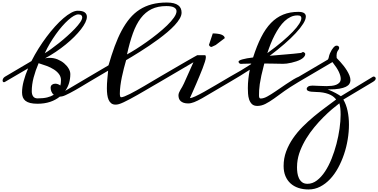

<svg xmlns="http://www.w3.org/2000/svg" viewBox="-39 -802 2965 1505"><path d="M446.8 -46.4Q441.9 -45.4 437.7 -45.2Q433.6 -44.9 429.7 -44.4Q397.5 -18.1 353.5 -3.4Q309.6 11.2 254.9 11.2Q221.2 11.2 198 5.4Q174.8 -0.5 160.6 -11.7Q146.5 -22.9 140.1 -39.3Q133.8 -55.7 133.8 -77.1Q133.8 -118.7 146.5 -166.5Q159.2 -214.4 181.2 -266.1L0 -160.2Q-3.9 -157.7 -8.3 -157.7Q-13.2 -157.7 -15.9 -161.6Q-18.6 -165.5 -18.6 -171.4Q-18.6 -178.2 -14.2 -186.5Q-9.8 -194.8 0 -200.7L207.5 -323.2Q232.4 -372.6 262.7 -420.9Q293 -469.2 325.7 -512.9Q358.4 -556.6 392.3 -594.2Q426.3 -631.8 458.3 -659.2Q490.2 -686.5 518.8 -702.1Q547.4 -717.8 569.8 -717.8Q607.9 -717.8 625 -705.1Q642.1 -692.4 642.1 -670.4Q642.1 -650.9 629.9 -625.7Q617.7 -600.6 595.5 -572Q573.2 -543.5 542.7 -512.9Q512.2 -482.4 475.8 -452.9Q439.5 -423.3 398.2 -395.5Q356.9 -367.7 314 -344.7Q323.2 -347.2 332 -347.9Q340.8 -348.6 349.6 -348.6Q382.3 -348.6 411.9 -336.7Q441.4 -324.7 463.6 -305.9Q485.8 -287.1 499 -264.6Q512.2 -242.2 512.2 -221.2Q512.2 -184.6 502.4 -151.4Q492.7 -118.2 472.2 -89.8L659.7 -200.7Q664.6 -202.1 668.9 -202.1Q680.7 -202.1 680.7 -190.4Q680.7 -172.4 659.7 -160.2Q648.9 -153.8 631.6 -143.3Q614.3 -132.8 593.8 -120.6Q573.2 -108.4 551.3 -95.9Q529.3 -83.5 509.3 -73Q489.3 -62.5 472.7 -55.2Q456.1 -47.9 446.8 -46.4ZM439 -172.9Q439 -200.2 423.6 -220.9Q408.2 -241.7 383.3 -257.6Q358.4 -273.4 327.1 -285.2Q295.9 -296.9 263.7 -306.6Q238.8 -249 224.4 -193.8Q210 -138.7 210 -86.9Q210 -62 220.9 -46.4Q231.9 -30.8 255.9 -30.8Q300.3 -30.8 330.8 -38.3Q361.3 -45.9 382.3 -59.1Q369.6 -69.8 363.8 -84.7Q357.9 -99.6 357.9 -113.8Q357.9 -129.9 368.7 -137.9Q379.4 -146 394.5 -146Q404.3 -146 414.8 -142.3Q425.3 -138.7 434.1 -131.8Q439 -149.4 439 -172.9ZM574.2 -689Q559.6 -689 539.6 -677.5Q519.5 -666 496.3 -645.3Q473.1 -624.5 448.2 -596.2Q423.3 -567.9 399.2 -533.9Q375 -500 352.5 -462.2Q330.1 -424.3 312 -384.8Q332 -396.5 361.3 -417.5Q390.6 -438.5 423.3 -464.6Q456.1 -490.7 488.5 -519.8Q521 -548.8 547.1 -576.2Q573.2 -603.5 589.4 -627Q605.5 -650.4 605.5 -666Q605.5 -676.8 598.1 -682.9Q590.8 -689 574.2 -689Z M1214.8 -200.7Q1218.3 -202.6 1222.2 -202.6Q1228 -202.6 1232.9 -198.7Q1237.8 -194.8 1237.8 -188Q1237.8 -182.1 1232.7 -174.8Q1227.5 -167.5 1214.8 -160.2Q1189.9 -146 1160.4 -128.7Q1130.9 -111.3 1099.9 -93.3Q1068.8 -75.2 1038.1 -57.6Q1007.3 -40 979.7 -25.4Q952.1 -10.7 929.7 -0.2Q907.2 10.3 893.1 14.2Q885.3 16.6 878.7 17.3Q872.1 18.1 866.7 18.1Q846.2 18.1 833 7.8Q819.8 -2.4 812.3 -19.8Q804.7 -37.1 801.8 -60.3Q798.8 -83.5 798.8 -109.4Q798.8 -144.5 802.2 -180.9Q805.7 -217.3 808.6 -248L702.6 -185.5L659.7 -160.2Q656.2 -158.2 651.9 -158.2Q646 -158.2 641.6 -162.1Q637.2 -166 637.2 -172.9Q637.2 -178.7 642.1 -185.8Q647 -192.9 659.7 -200.7L811.5 -290Q835 -371.1 859.9 -439Q884.8 -506.8 914.1 -561.5Q943.4 -616.2 978 -657.7Q1012.7 -699.2 1055.7 -726.8Q1098.6 -754.4 1151.1 -768.3Q1203.6 -782.2 1268.1 -782.2Q1300.3 -782.2 1322.3 -776.6Q1344.2 -771 1358.2 -760.5Q1372.1 -750 1378.2 -735.4Q1384.3 -720.7 1384.3 -703.1Q1384.3 -681.2 1369.6 -656Q1355 -630.9 1330.1 -604Q1305.2 -577.1 1272.5 -549.6Q1239.7 -522 1203.6 -495.1Q1167.5 -468.3 1130.1 -443.4Q1092.8 -418.5 1058.8 -397Q1024.9 -375.5 996.3 -358.4Q967.8 -341.3 949.7 -330.6Q940.9 -299.8 932.1 -266.1Q923.3 -232.4 916.3 -198.2Q909.2 -164.1 904.8 -130.6Q900.4 -97.2 900.4 -67.9Q900.4 -56.2 902.6 -47.9Q904.8 -39.6 910.2 -39.6Q919.4 -39.6 937.7 -46.6Q956.1 -53.7 980 -65.9Q1003.9 -78.1 1032.5 -94Q1061 -109.9 1091.8 -127.9Q1122.6 -146 1153.8 -164.6Q1185.1 -183.1 1214.8 -200.7ZM956.5 -375.5Q985.8 -391.1 1026.1 -416.5Q1066.4 -441.9 1109.6 -472.4Q1152.8 -502.9 1194.8 -536.6Q1236.8 -570.3 1270.3 -602.5Q1303.7 -634.8 1324.2 -663.8Q1344.7 -692.9 1344.7 -714.4Q1344.7 -732.4 1325.9 -743.4Q1307.1 -754.4 1264.6 -754.4Q1197.8 -754.4 1148.9 -730.5Q1100.1 -706.5 1064.2 -659.2Q1028.3 -611.8 1002.7 -540.8Q977.1 -469.7 956.5 -375.5Z M1763.7 -160.2Q1688 -116.7 1635.3 -84.7Q1582.5 -52.7 1545.4 -32Q1508.3 -11.2 1482.7 -1.2Q1457 8.8 1436 8.8Q1415.5 8.8 1401.1 3.9Q1386.7 -1 1377.4 -9.3Q1368.2 -17.6 1364 -29.3Q1359.9 -41 1359.9 -54.7Q1359.9 -64.9 1364.3 -75.7Q1368.7 -86.4 1375.2 -97.7Q1381.8 -108.9 1389.2 -121.3Q1396.5 -133.8 1402.8 -147.9L1477.1 -314L1214.8 -160.2Q1208.5 -157.7 1206.1 -157.7Q1200.2 -157.7 1195.6 -161.6Q1190.9 -165.5 1190.9 -171.9Q1190.9 -177.7 1196 -185.1Q1201.2 -192.4 1214.8 -200.7L1341.3 -274.4Q1366.2 -289.1 1391.6 -303.7Q1417 -318.4 1439.2 -331.1Q1461.4 -343.8 1479.2 -353.8Q1497.1 -363.8 1506.8 -369.1H1569.8Q1571.8 -367.7 1573.2 -364.3Q1574.7 -360.8 1574.7 -354Q1574.7 -341.3 1567.4 -318.1Q1560.1 -294.9 1549.1 -266.1Q1538.1 -237.3 1524.7 -205.8Q1511.2 -174.3 1499.5 -146Q1487.8 -118.2 1475.1 -90.3Q1462.4 -62.5 1449.7 -33.2Q1462.9 -33.2 1491.5 -46.4Q1520 -59.6 1560.8 -82.3Q1601.6 -105 1653.1 -135.5Q1704.6 -166 1763.7 -200.7Q1765.6 -202.6 1771 -202.6Q1776.9 -202.6 1782 -198.7Q1787.1 -194.8 1787.1 -188Q1787.1 -182.1 1782 -175Q1776.9 -168 1763.7 -160.2ZM1628.9 -540Q1631.8 -540 1639.9 -539.8Q1647.9 -539.6 1658.2 -538.6Q1668.5 -537.6 1679.7 -535.4Q1690.9 -533.2 1700.2 -529.1Q1709.5 -524.9 1715.8 -518.6Q1722.2 -512.2 1722.7 -502.9L1651.9 -449.2L1619.6 -434.1Q1610.8 -434.1 1606 -439Q1601.1 -443.8 1598.6 -449.2Z M2292.5 -681.2Q2264.6 -681.2 2239.7 -669.4Q2214.8 -657.7 2192.6 -637.2Q2170.4 -616.7 2150.9 -588.4Q2131.3 -560.1 2114.3 -527.3Q2097.2 -494.6 2082.8 -458.5Q2068.4 -422.4 2056.6 -385.7Q2122.6 -433.1 2172.4 -475.6Q2222.2 -518.1 2255.9 -553.2Q2289.6 -588.4 2306.4 -615.5Q2323.2 -642.6 2323.2 -659.7Q2323.2 -669.4 2317.1 -675.3Q2311 -681.2 2292.5 -681.2ZM2341.8 -393.1Q2353.5 -387.2 2353.5 -378.9Q2353.5 -366.2 2344 -355.5Q2334.5 -344.7 2319.1 -336.2Q2303.7 -327.6 2284.4 -321.3Q2265.1 -314.9 2245.8 -310.5Q2226.6 -306.2 2209 -303.7Q2189.5 -301.3 2179.7 -301.8Q2141.6 -302.7 2104.5 -303.2L2032.7 -304.2Q2018.1 -249.5 2009.8 -210.7Q2001.5 -171.9 1997.3 -143.3Q1993.2 -114.7 1992.2 -93.8Q1991.2 -72.8 1991.2 -53.2Q1991.2 -42.5 1994.1 -36.1Q1997.1 -29.8 2003.9 -29.8Q2027.8 -29.8 2056.6 -45.9Q2085.9 -62 2122.1 -86.9L2203.1 -142.1Q2269.5 -187.5 2302.7 -200.7Q2305.2 -201.7 2312.5 -205.1Q2316.4 -206.5 2319.8 -206.5Q2330.6 -206.5 2330.6 -195.3Q2330.6 -188 2324.2 -178.2Q2317.4 -168.9 2302.7 -160.2Q2228 -115.2 2192.4 -89.8L2108.9 -29.3Q2071.8 -2.9 2041 12.7Q2009.8 28.3 1978 28.3Q1950.7 28.3 1935.5 13.7Q1920.9 -1 1913.8 -22.2Q1906.7 -43.5 1905.3 -67.9Q1903.8 -92.3 1903.8 -111.3Q1903.8 -148.4 1908 -185.1Q1912.1 -221.7 1918.9 -255.4L1842.3 -207L1763.7 -160.2Q1761.2 -158.7 1758.3 -158.7Q1752.9 -158.7 1748 -163.3Q1743.2 -168 1743.2 -174.8Q1743.2 -180.2 1747.6 -187Q1752 -193.8 1763.7 -200.7L1850.1 -250Q1891.1 -274.4 1929.2 -299.3L1930.2 -303.7L1867.7 -302.2Q1862.8 -302.2 1858.4 -301.8Q1854 -301.3 1850.1 -301.3Q1841.8 -301.3 1836.7 -306.4Q1831.5 -311.5 1830.6 -317.9Q1830.6 -323.2 1838.9 -328.1Q1847.2 -333 1862.3 -336.9Q1877.4 -341.3 1898.4 -345Q1919.4 -348.6 1944.8 -351.6Q1974.1 -443.4 2008.3 -510.7Q2042.5 -578.1 2085.2 -622.1Q2127.9 -666 2180.7 -687.5Q2233.4 -709 2299.8 -709Q2330.6 -709 2344.5 -699.5Q2358.4 -689.9 2358.4 -672.9Q2358.4 -649.4 2337.6 -616.2Q2316.9 -583 2279.5 -542.7Q2242.2 -502.4 2190.2 -457.3Q2138.2 -412.1 2075.2 -364.7Q2106.4 -367.7 2138.7 -370.1L2202.1 -375.5Q2233.4 -377.9 2263.4 -380.9Q2293.5 -383.8 2320.8 -387.2Q2326.2 -388.7 2328.6 -391.4Q2331.1 -394 2336.9 -394Q2338.9 -394 2341.8 -393.1Z M2302.7 -160.2Q2296.4 -157.7 2293.9 -157.7Q2287.6 -157.7 2283 -161.4Q2278.3 -165 2278.3 -171.9Q2278.3 -177.2 2283.4 -184.8Q2288.6 -192.4 2302.7 -200.7L2530.8 -335Q2533.7 -339.4 2535.6 -343.8Q2537.6 -348.1 2537.6 -351.1Q2541 -369.1 2547.6 -384.3Q2554.2 -399.4 2561.3 -410.9Q2568.4 -422.4 2575 -429.7Q2581.5 -437 2585.4 -439.5Q2591.8 -444.3 2600.6 -444.3Q2608.4 -444.3 2614 -439.5Q2619.6 -434.6 2619.6 -426.8Q2619.6 -419.4 2614.3 -411.6Q2612.8 -409.7 2610.4 -406.5Q2607.9 -403.3 2605.5 -398.2Q2603 -393.1 2601.1 -385.5Q2599.1 -377.9 2599.1 -367.2Q2599.1 -360.8 2599.6 -356.7Q2600.1 -352.5 2600.1 -347.2Q2600.1 -346.7 2608.2 -338.6Q2616.2 -330.6 2628.2 -317.4Q2640.1 -304.2 2654.1 -286.6Q2668 -269 2679.9 -249.8Q2691.9 -230.5 2700 -210.7Q2708 -190.9 2708 -172.9Q2708 -157.7 2699.7 -144.5Q2691.4 -131.3 2672.1 -121.8Q2652.8 -112.3 2621.1 -106.7Q2589.4 -101.1 2542.5 -101.1H2529.8Q2569.3 -85 2593 -72Q2616.7 -59.1 2632.8 -47.9L2884.3 -200.7Q2886.2 -202.1 2890.1 -202.1Q2895.5 -202.1 2900.9 -197.8Q2906.2 -193.4 2906.2 -186.5Q2906.2 -181.2 2901.4 -174.3Q2896.5 -167.5 2884.3 -160.2L2652.3 -21.5Q2674.8 16.6 2685.5 67.1Q2696.3 117.7 2696.3 175.3Q2696.3 231.4 2686.5 291Q2676.8 350.6 2657.7 407Q2638.7 463.4 2611.3 513.7Q2584 564 2548.6 601.6Q2513.2 639.2 2470.7 661.1Q2428.2 683.1 2379.4 683.1Q2335.9 683.1 2299.8 670.9Q2263.7 658.7 2238 635.3Q2212.4 611.8 2198.2 577.6Q2184.1 543.5 2184.1 499Q2184.1 439 2204.1 385Q2224.1 331.1 2257.6 282.5Q2291 233.9 2334 190.9Q2377 147.9 2422.6 110.1Q2468.3 72.3 2513.2 39.3Q2558.1 6.3 2595.7 -22Q2588.9 -31.2 2578.1 -40.8Q2567.4 -50.3 2551.8 -58.1Q2536.1 -65.9 2515.6 -71.5Q2495.1 -77.1 2468.3 -79.6Q2452.1 -81.1 2434.1 -81.3Q2416 -81.5 2400.6 -83.3Q2385.3 -85 2375.2 -90.1Q2365.2 -95.2 2365.2 -106.4Q2365.2 -115.7 2376.5 -123.5Q2387.2 -130.9 2410.2 -130.9Q2411.6 -130.9 2413.1 -130.9Q2430.2 -130.9 2459.2 -128.9Q2488.3 -127 2520 -127Q2540.5 -127 2560.8 -129.2Q2581.1 -131.3 2596.7 -137.7Q2612.3 -144 2622.1 -155.3Q2631.8 -166.5 2631.8 -184.6Q2631.8 -206.5 2617.4 -238Q2603 -269.5 2566.9 -315.4ZM2290.5 478.5Q2289.1 492.7 2289.1 509.8Q2289.1 530.8 2292.2 553.5Q2295.4 576.2 2304.4 595.2Q2313.5 614.3 2329.3 626.5Q2345.2 638.7 2371.1 638.7Q2410.6 638.7 2445.3 612.3Q2480 585.9 2508.8 542.2Q2537.6 498.5 2560.3 441.9Q2583 385.3 2598.6 325.2Q2614.3 265.1 2622.6 205.8Q2630.9 146.5 2630.9 97.2Q2630.9 70.3 2628.7 47.9Q2626.5 25.4 2621.1 7.8Q2596.2 26.4 2563.2 54.4Q2530.3 82.5 2494.9 117.9Q2459.5 153.3 2424.8 195.3Q2390.1 237.3 2361.8 283.4Q2333.5 329.6 2314.2 378.9Q2294.9 428.2 2290.5 478.5Z"/></svg>

Font: Meddon
Style: Regular
Weight: 400
Designer: Vernon Adams
Foundry: Vernon Adams
Version: Version 1.000